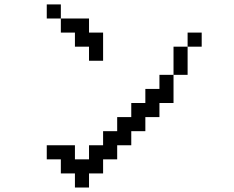

<svg xmlns="http://www.w3.org/2000/svg" viewBox="-20 -754 1040 852"><path d="M187.5 -671.9V-734.4H250V-671.9ZM187.5 -46.9V-109.4H312.5V-46.9H375V-109.4H437.5V-171.9H500V-234.4H562.5V-296.9H625V-359.4H687.5V-421.9H750V-296.9H687.5V-234.4H625V-171.9H562.5V-109.4H500V-46.9H437.5V15.6H375V78.1H312.5V15.6H250V-46.9ZM250 -671.9H375V-609.4H437.5V-484.4H375V-546.9H312.5V-609.4H250ZM812.5 -546.9V-421.9H750V-546.9ZM812.5 -546.9V-609.4H875V-546.9Z"/></svg>

Font: KH Dot Dougenzaka 16
Style: Regular
Weight: 400
Designer: Original version for X68000 by Keitarou Hiraki (http://hp.vector.co.jp/authors/VA000874/) / TrueType conversion by Homem
Version: Version 1.00.20150527